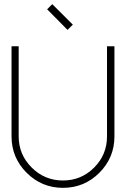

<svg xmlns="http://www.w3.org/2000/svg" viewBox="-20 -904 611 933"><path d="M308.1 -758.8 209 -858.9 233.9 -883.8 334 -784.2ZM536.1 -241.2Q536.1 -137.7 462.9 -64.5Q389.6 8.8 286.1 8.8Q182.6 8.8 109.4 -64.5Q36.1 -137.7 36.1 -241.2V-679.2H70.8V-241.2Q70.8 -152.8 134 -89.8Q197.3 -26.9 286.1 -26.9Q374.5 -26.9 437.3 -89.6Q500 -152.3 500 -241.2V-679.2H536.1Z"/></svg>

Font: RawengulkSans
Style: Regular
Weight: 500
Designer: gluk (gluksza@wp.pl)
Foundry: gluk (gluksza@wp.pl)
Version: Version 0.94